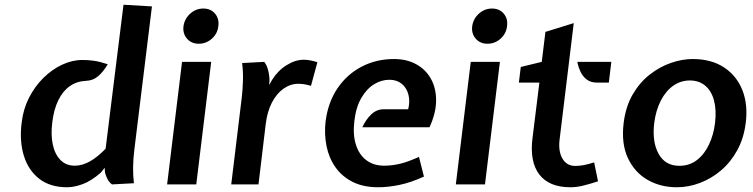

<svg xmlns="http://www.w3.org/2000/svg" viewBox="-20 -778 3176 810"><path d="M263 12Q191.5 12 145.5 -23.8Q99.5 -59.5 80.5 -121.5Q61.5 -183.5 71.5 -261.5Q78 -317.5 102.2 -365.2Q126.5 -413 162.5 -448.8Q198.5 -484.5 241.5 -504.8Q284.5 -525 328 -525Q352.5 -525 377 -521.5Q401.5 -518 434.5 -507Q417 -476.5 394.8 -457.2Q372.5 -438 343.5 -437Q304.5 -435.5 274.8 -414.8Q245 -394 226 -355.2Q207 -316.5 200.5 -261.5Q194 -210.5 202.5 -169.2Q211 -128 234.5 -103.5Q258 -79 295.5 -79Q326.5 -79 358.2 -96.5Q390 -114 425.5 -150.5L501 -758L621 -751L547 -148.5Q542 -108.5 541.5 -72.8Q541 -37 545 -5L452.5 0Q441 -8.5 434.2 -21Q427.5 -33.5 423 -49.5L421.5 -70L405.5 -50Q366 -15 329.5 -1.5Q293 12 263 12Z M685 0 748 -517H871L808 0ZM818.5 -593.5Q787.5 -593.5 769 -614.8Q750.5 -636 754 -667Q758.5 -699 782.5 -720.5Q806.5 -742 837.5 -742Q869 -742 887.2 -720.5Q905.5 -699 901 -667Q897.5 -636 873.8 -614.8Q850 -593.5 818.5 -593.5Z M955.5 0 1000 -367Q1004 -402 1005 -439.5Q1006 -477 1001.5 -512L1094.5 -517Q1104 -506.5 1110 -486Q1116 -465.5 1117 -440.5L1115.5 -419L1127.5 -440.5Q1152 -480 1189 -503Q1226 -526 1261 -526Q1275.5 -526 1289.5 -523.2Q1303.5 -520.5 1319 -515.5L1292 -416Q1274.5 -421 1261.8 -422.8Q1249 -424.5 1238.5 -424.5Q1205.5 -424.5 1176.5 -404.2Q1147.5 -384 1127.5 -346Q1107.5 -308 1101 -254.5L1070.5 0Z M1575.5 12Q1512 12 1467 -11Q1422 -34 1394.8 -73Q1367.5 -112 1357.5 -161.8Q1347.5 -211.5 1353.5 -265.5Q1364 -347.5 1404.5 -406.5Q1445 -465.5 1506.5 -497.2Q1568 -529 1642 -529Q1696 -529 1736.2 -506.8Q1776.5 -484.5 1798.2 -445.2Q1820 -406 1819.8 -353.5Q1819.5 -301 1792 -241H1508.5Q1523 -273 1545.8 -295Q1568.5 -317 1598.5 -317H1702Q1710.5 -350.5 1703 -379Q1695.5 -407.5 1674.8 -424.5Q1654 -441.5 1623 -441.5Q1589.5 -441.5 1558.5 -422.8Q1527.5 -404 1504.8 -365.5Q1482 -327 1475 -268Q1468 -210 1481.5 -167.5Q1495 -125 1525.8 -102Q1556.5 -79 1600 -79Q1634.5 -79 1668.2 -87.2Q1702 -95.5 1747.5 -116L1768.5 -33Q1713.5 -8 1665.5 2Q1617.5 12 1575.5 12Z M1903 0 1966 -517H2089L2026 0ZM2036.5 -593.5Q2005.5 -593.5 1987 -614.8Q1968.5 -636 1972 -667Q1976.5 -699 2000.5 -720.5Q2024.5 -742 2055.5 -742Q2087 -742 2105.2 -720.5Q2123.5 -699 2119 -667Q2115.5 -636 2091.8 -614.8Q2068 -593.5 2036.5 -593.5Z M2386.5 12Q2296.5 12 2255.2 -42Q2214 -96 2226.5 -195.5L2255.5 -429.5H2169L2177 -495.5L2265.5 -517L2281 -643.5L2400.5 -680.5L2341 -191Q2334.5 -140 2352.8 -109Q2371 -78 2406.5 -78Q2423 -78 2441.5 -81.2Q2460 -84.5 2486.5 -93L2503 -13Q2464 -0.5 2437.5 5.8Q2411 12 2386.5 12ZM2499 -429.5Q2472 -429.5 2455 -442.8Q2438 -456 2428.8 -476Q2419.5 -496 2415.5 -517H2559L2548.5 -429.5Z M2835.5 12Q2766 12 2711.5 -19.5Q2657 -51 2628.8 -111.5Q2600.5 -172 2611 -259Q2619.5 -328.5 2649.2 -379.5Q2679 -430.5 2721.2 -463.5Q2763.5 -496.5 2811 -512.8Q2858.5 -529 2902 -529Q2980.5 -529 3034 -494Q3087.5 -459 3111.8 -398Q3136 -337 3126 -259Q3118 -195 3090.5 -144.5Q3063 -94 3022 -59.2Q2981 -24.5 2932.8 -6.2Q2884.5 12 2835.5 12ZM2846 -78.5Q2889 -78.5 2920.5 -103Q2952 -127.5 2971.2 -168.5Q2990.5 -209.5 2996.5 -259Q3003 -313.5 2992.2 -354Q2981.5 -394.5 2955.2 -416.5Q2929 -438.5 2890.5 -438.5Q2852 -438.5 2820.5 -416.5Q2789 -394.5 2768 -354Q2747 -313.5 2740 -259Q2730.5 -179.5 2758.5 -129Q2786.5 -78.5 2846 -78.5Z"/></svg>

Font: Expletus Sans SemiBold
Style: Italic
Weight: 600
Italic angle: -7°
Version: Version 7.500